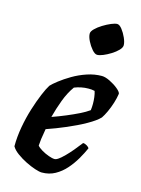

<svg xmlns="http://www.w3.org/2000/svg" viewBox="-114 -815 650 882"><g transform="rotate(15 211.0 -374.5)"><path d="M173 0Q162 0 140.5 -7Q119 -14 95 -26Q71 -38 50.5 -53Q30 -68 21 -84Q21 -129 29.5 -176.5Q38 -224 51.5 -267Q65 -310 79 -343.5Q93 -377 104 -394Q114 -405 136.5 -422.5Q159 -440 189.5 -458Q220 -476 255.5 -488Q291 -500 326 -500Q342 -500 364.5 -489Q387 -478 404 -464Q421 -450 422 -441Q419 -420 411.5 -396Q404 -372 394 -350.5Q384 -329 375 -316Q357 -297 318 -275Q279 -253 231 -232.5Q183 -212 139 -197Q133 -164 131 -148Q129 -132 128 -116Q135 -107 151 -97.5Q167 -88 185 -81.5Q203 -75 214 -75Q222 -75 233.5 -83.5Q245 -92 259.5 -106.5Q274 -121 290 -140Q306 -159 322 -180Q331 -180 340.5 -174Q350 -168 352 -163Q341 -138 324.5 -109.5Q308 -81 286 -56Q264 -31 236 -15.5Q208 0 173 0ZM150 -258Q184 -270 215 -283Q246 -296 272.5 -309Q299 -322 317 -335Q318 -343 318.5 -350.5Q319 -358 319 -365Q319 -381 317 -397Q315 -413 311 -425Q303 -427 296 -427.5Q289 -428 281 -428Q264 -428 247 -424.5Q230 -421 215 -415Q192 -383 176.5 -341.5Q161 -300 150 -258ZM279 -588Q268 -588 254.5 -603.5Q241 -619 231 -639Q221 -659 221 -674Q221 -684 234 -697Q247 -710 266.5 -722Q286 -734 304 -741.5Q322 -749 332 -749Q343 -749 355.5 -733Q368 -717 377 -696.5Q386 -676 386 -662Q386 -651 373.5 -638Q361 -625 342.5 -613.5Q324 -602 307 -595Q290 -588 279 -588Z"/></g></svg>

Font: Texturina 12pt
Style: Bold Italic
Weight: 700
Italic angle: -11°
Designer: Guillermo Torres Carreño
Foundry: Omnibus-Type
Version: Version 1.002